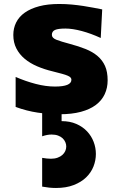

<svg xmlns="http://www.w3.org/2000/svg" viewBox="-20 -560 604 965"><path d="M486.3 -369.1Q437.5 -391.6 390.9 -404.1Q344.2 -416.5 309.1 -416.5Q272 -416.5 256.3 -409.4Q240.7 -402.3 240.7 -384.8Q240.7 -369.1 263.7 -360.1Q286.6 -351.1 331.1 -339.4Q375.5 -327.6 410.6 -313.5Q445.8 -299.3 470.5 -278.3Q495.1 -257.3 508.1 -228Q521 -198.7 521 -156.2Q521 -118.2 506.3 -86.7Q491.7 -55.2 461.9 -32.7Q432.1 -10.3 386.7 2Q341.3 14.2 279.8 14.2Q225.1 14.2 169.9 6.1Q114.7 -2 58.6 -22.5V-173.3Q108.9 -151.4 159.7 -138.2Q210.4 -125 256.3 -125Q338.9 -125 338.9 -159.2Q338.9 -165 335 -169.9Q331.1 -174.8 320.6 -179.4Q310.1 -184.1 291.3 -189.2Q272.5 -194.3 243.2 -201.7Q202.6 -211.4 166.7 -226.8Q130.9 -242.2 104.2 -264.4Q77.6 -286.6 62.3 -316.4Q46.9 -346.2 46.9 -384.3Q46.9 -418.5 61.3 -447.3Q75.7 -476.1 104.7 -496.6Q133.8 -517.1 177 -528.6Q220.2 -540 277.3 -540Q310.5 -540 341.1 -537.1Q371.6 -534.2 398.9 -530Q426.3 -525.9 450 -521.2Q473.6 -516.6 493.7 -512.7ZM191.9 0H289.6V48.8Q331.5 48.8 363.8 63Q396 77.1 417.7 100.3Q439.5 123.5 450.7 153.1Q461.9 182.6 461.9 213.9Q461.9 245.6 450 276.4Q438 307.1 413.1 331.3Q388.2 355.5 350.3 370.1Q312.5 384.8 261.2 384.8Q245.1 384.8 227.8 383.1Q210.4 381.3 191.9 377.9V233.4Q216.8 237.8 236.3 237.8Q255.4 237.8 269.8 232.4Q284.2 227.1 293.7 218.5Q303.2 210 308.1 199Q313 188 313 176.3Q313 165 308.3 154.3Q303.7 143.6 294.7 135Q285.6 126.5 271.7 121.3Q257.8 116.2 239.3 116.2Q217.3 116.2 191.9 125Z"/></svg>

Font: Candal
Style: Regular
Weight: 400
Designer: vernon adams
Foundry: vernon adams
Version: Version 1.000